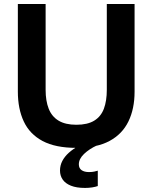

<svg xmlns="http://www.w3.org/2000/svg" viewBox="-20 -733 769 968"><path d="M365.5 12.5Q259.5 12.5 194.5 -22.2Q129.5 -57 99.8 -120.8Q70 -184.5 70 -271Q70 -291 70 -323.5Q70 -356 70 -395.5Q70 -435 70 -474.5Q70 -543 70 -598.5Q70 -654 70 -713H210Q210 -654 210 -598.5Q210 -543 210 -474.5V-280Q210 -224.5 225.5 -185Q241 -145.5 275.2 -124.8Q309.5 -104 365 -104Q421.5 -104 455.2 -124.8Q489 -145.5 503.8 -185Q518.5 -224.5 518.5 -280.5V-474.5Q518.5 -543 518.5 -598.5Q518.5 -654 518.5 -713H658.5Q658.5 -654 658.5 -598.5Q658.5 -543 658.5 -474.5Q658.5 -435 658.5 -395.2Q658.5 -355.5 658.5 -322.5Q658.5 -289.5 658.5 -270.5Q658.5 -184.5 627.5 -120.8Q596.5 -57 532 -22.2Q467.5 12.5 365.5 12.5ZM409 214.5Q365.5 214.5 337.5 203.2Q309.5 192 296 172.2Q282.5 152.5 282.5 127Q282.5 101 294.2 78.5Q306 56 327.2 37Q348.5 18 377 2V-23.5L443.5 -30L469 0Q430 18 403.8 43Q377.5 68 377.5 95.5Q377.5 115 391.2 124.8Q405 134.5 428.5 134.5Q444.5 134.5 455.5 132Q466.5 129.5 473 127.5V205Q462 209 444.8 211.8Q427.5 214.5 409 214.5Z"/></svg>

Font: Commissioner Thin SemiBold
Style: Regular
Weight: 600
Version: Version 1.000